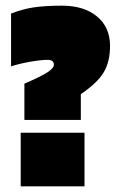

<svg xmlns="http://www.w3.org/2000/svg" viewBox="-20 -657 419 677"><path d="M199 -637Q276 -637 322 -599Q368 -561 368 -495Q368 -440 346 -402.5Q324 -365 265 -325V-234H66V-362Q126 -388 148 -402.5Q170 -417 170 -429Q170 -437 164.5 -441.5Q159 -446 148 -446Q124 -446 85 -439Q46 -432 19 -423V-609Q59 -625 99 -631Q139 -637 199 -637ZM278 -189V0H53V-189Z"/></svg>

Font: Blinker Black
Style: Regular
Weight: 900
Designer: Juergen Huber
Foundry: supertype
Version: Version 1.017;hotconv 1.0.117;makeotfexe 2.5.65602